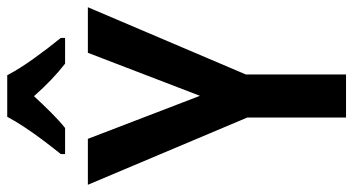

<svg xmlns="http://www.w3.org/2000/svg" viewBox="-243 -734 977 531"><g transform="rotate(-90 245.5 -468.5)"><path d="M246 -404 365 -714H491L305 -277V0H186V-273L0 -714H127ZM303 -937Q320 -904 349.5 -863Q379 -822 406 -789V-777H335Q291 -811 245 -863Q221 -837 198.5 -814.5Q176 -792 157 -777H85V-789Q102 -810 122 -836.5Q142 -863 159.5 -889.5Q177 -916 188 -937Z"/></g></svg>

Font: Noto Sans Ethiopic Condensed SemiBold
Style: Regular
Weight: 600
Width: 3
Designer: Monotype Design Team
Foundry: Monotype Imaging Inc.
Version: Version 2.102; ttfautohint (v1.8.4.7-5d5b)